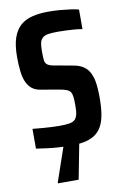

<svg xmlns="http://www.w3.org/2000/svg" viewBox="-97 -751 638 995"><g transform="rotate(-10 222.5 -253.5)"><path d="M224 8Q196 8 163.5 6Q131 4 100 0Q69 -4 44 -8V-112Q74 -109 99.5 -107Q125 -105 147 -104Q169 -103 185 -103Q217 -103 237.5 -106.5Q258 -110 268 -121Q275 -129 278.5 -140Q282 -151 283 -165Q284 -179 284 -194Q284 -221 282 -238Q280 -255 273.5 -264.5Q267 -274 252.5 -279.5Q238 -285 212 -289L114 -306Q90 -311 74 -324.5Q58 -338 48 -360.5Q38 -383 34 -416.5Q30 -450 30 -494Q30 -555 44 -594.5Q58 -634 83.5 -656Q109 -678 146.5 -687Q184 -696 230 -696Q261 -696 291 -693.5Q321 -691 346.5 -687.5Q372 -684 389 -679V-576Q368 -580 346.5 -581.5Q325 -583 304 -584Q283 -585 262 -585Q228 -585 208 -581.5Q188 -578 178 -567Q168 -557 165 -541Q162 -525 162 -497Q162 -468 164 -452Q166 -436 177 -428Q188 -420 212 -416L301 -400Q327 -396 345.5 -388Q364 -380 378 -365.5Q392 -351 401 -326Q406 -314 409 -296.5Q412 -279 413.5 -257.5Q415 -236 415 -211Q415 -159 408.5 -121.5Q402 -84 387.5 -59Q373 -34 350.5 -19.5Q328 -5 296.5 1.5Q265 8 224 8ZM125 189V184L191 -8H271V-3L234 189Z"/></g></svg>

Font: Saira Condensed
Style: Bold
Weight: 700
Width: 3
Designer: Hector Gatti with collaboration of the Omnibus-Type team
Foundry: Omnibus-Type
Version: Version 1.101